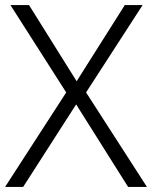

<svg xmlns="http://www.w3.org/2000/svg" viewBox="-20 -734 597 754"><path d="M240 -371 21 -714H94L281 -415L470 -714H540L318 -371L557 0H483L279 -324L71 0H0Z"/></svg>

Font: OpenSansMMV
Style: Light
Weight: 300
Foundry: Ascender Corporation
Version: Version 4.001